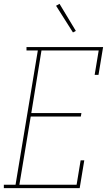

<svg xmlns="http://www.w3.org/2000/svg" viewBox="-49 -980 569 1000"><path d="M-29 0V-18H32L148 -717H89V-735H488L464 -590H444L465 -717H167L114 -391H375L372 -373H111L52 -18H350L371 -145H390L366 0ZM331 -811 243 -950 261 -960 346 -819Z"/></svg>

Font: Iosevka Slab Thin
Style: Italic
Weight: 100
Italic angle: -9°
Monospace: yes
Designer: Belleve Invis
Foundry: Belleve Invis
Version: Version 11.1.1; ttfautohint (v1.8.3)